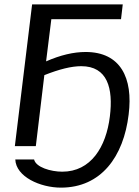

<svg xmlns="http://www.w3.org/2000/svg" viewBox="-20 -669 637 879"><path d="M372 -431C317 -431 257 -417 191 -388L215 -581H534L542 -649H127L48 0H144L183 -325C251 -352 307 -366 352 -366C472 -366 499 -265 483 -136C466 4 396 117 265 117C213 117 144 97 136 61H50C53 140 164 190 259 190C443 190 546 48 569 -145C590 -312 532 -431 372 -431Z"/></svg>

Font: Gamestation Display
Style: Italic
Weight: 400
Designer: Jonas Hecksher
Foundry: Jonas Hecksher, Playtypeª, e-types AS
Version: Version 1.003